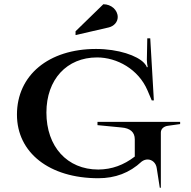

<svg xmlns="http://www.w3.org/2000/svg" viewBox="-20 -836 900 906"><path d="M336.5 -670.4 492.5 -706.4C517.5 -712.3 535.5 -731.7 535.5 -755.4C535.5 -788.9 505.1 -816 467.6 -816L336.5 -688.4ZM60 -295C60 -115 213.6 5 444 5C523.2 5 591.3 -19.9 648.6 -73.7C657.6 -80.3 667.2 -83.4 676.4 -83.4C697.3 -83.4 716 -67.7 719.5 -43L734 50H739V-210.5C739 -228.7 754.3 -240.4 773 -242.5L830 -250.5V-261H440V-245.5L553 -234.5C594.6 -231.2 616 -212.2 616 -178.5V-97.2C563.4 -57.1 508.8 -36.7 444 -36C296.6 -36 199 -144.3 199 -305C199 -461 295.3 -565 438 -565C532 -565 633.4 -509.4 676 -409.4L696 -362.4H706L689 -655H675L673 -553.6C673 -543.5 675 -527.6 677 -519.6L673 -518.6C671 -525.6 665.5 -532.8 660.2 -538.6C628 -573.4 538.8 -605 433.2 -605C209.3 -605 60 -481 60 -295Z"/></svg>

Font: Prida01
Style: Black
Weight: 900
Designer: gluk
Foundry: gluk
Version: Version 00.072